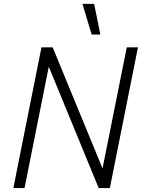

<svg xmlns="http://www.w3.org/2000/svg" viewBox="-20 -950 717 970"><path d="M535 0H478.5L227.5 -610.5H226L104 0H47.5L189.5 -711H246L497 -101.5H498.5L620.5 -711H677ZM487 -775.5H443L396.5 -930.5H455.5Z"/></svg>

Font: Roberto Sans Light
Style: Italic
Weight: 300
Italic angle: -11°
Designer: Google
Version: Version 1.00;June 11, 2020;FontCreator 12.0.0.2522 64-bit; t